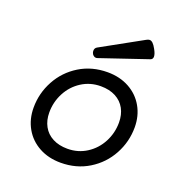

<svg xmlns="http://www.w3.org/2000/svg" viewBox="-124 -779 848 897"><g transform="rotate(20 300.0 -330.0)"><path d="M543 -262.7Q543 -190.9 508.8 -127.9Q474.6 -64.9 413.1 -27.1Q351.6 10.7 273.4 10.7Q212.9 10.7 166 -14.9Q119.1 -40.5 93.3 -85.9Q67.4 -131.3 67.4 -188.5Q67.4 -260.3 101.6 -323.2Q135.7 -386.2 197.3 -424.1Q258.8 -461.9 336.9 -461.9Q397.5 -461.9 444.3 -436.3Q491.2 -410.6 517.1 -365.2Q543 -319.8 543 -262.7ZM144 -192.4Q144 -153.3 160.2 -123.8Q176.3 -94.2 207.3 -77.9Q238.3 -61.5 281.2 -61.5Q334 -61.5 376.5 -88.9Q418.9 -116.2 442.6 -161.6Q466.3 -207 466.3 -258.8Q466.3 -297.9 450.2 -327.4Q434.1 -356.9 403.1 -373.3Q372.1 -389.6 329.1 -389.6Q276.4 -389.6 233.9 -362.3Q191.4 -335 167.7 -289.6Q144 -244.1 144 -192.4ZM469.2 -670.9Q477.1 -670.9 485.1 -663.6Q493.2 -656.2 502.4 -639.2Q514.6 -617.7 514.6 -604Q514.6 -590.8 502.4 -586.9L267.6 -507.3Q263.7 -506.3 261.7 -506.3Q254.9 -506.3 249 -511Q243.2 -515.6 240.7 -522.9Q238.8 -527.3 238.8 -533.7Q238.8 -546.9 250 -553.2L453.1 -665.5Q462.4 -670.9 469.2 -670.9Z"/></g></svg>

Font: Courier Prime
Style: Italic
Weight: 400
Italic angle: -10°
Designer: Alan Dague-Greene
Foundry: Quote-Unquote Apps
Version: Version 3.018